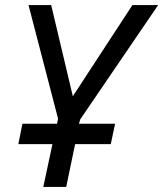

<svg xmlns="http://www.w3.org/2000/svg" viewBox="-20 -734 641 754"><path d="M150 0 186 -168H52L68 -248H204L208 -268L92 -714H181L266 -356L500 -714H601L295 -265L290 -248H432L415 -168H275L240 0Z"/></svg>

Font: Noto Sans IKEA
Style: Italic
Weight: 400
Italic angle: -12°
Designer: Monotype Design Team
Foundry: Monotype Imaging Inc.
Version: Version 2.001